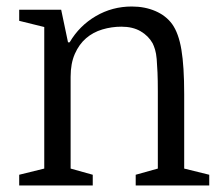

<svg xmlns="http://www.w3.org/2000/svg" viewBox="-20 -570 689 590"><path d="M116 -487V-52L39 -33V0H265V-33L197 -52V-334Q197 -375 210 -404.5Q223 -434 244.5 -452.5Q266 -471 294.5 -479.5Q323 -488 353 -488Q388 -488 412 -474Q436 -460 449 -437Q453 -429 456.5 -417.5Q460 -406 461.5 -388.5Q463 -371 464 -347Q465 -323 465 -290V-52L397 -33V0H623V-33L546 -52V-281Q546 -366 537.5 -417Q529 -468 509 -496Q490 -522 457.5 -536Q425 -550 385 -550Q325 -550 274.5 -520.5Q224 -491 194 -440H189L168 -540H39V-506Z"/></svg>

Font: GradeGX
Style: Regular
Weight: 100
Width: 1
Designer: Adam Twardoch
Foundry: Adam Twardoch
Version: Version 2.002; DEVELOPMENT